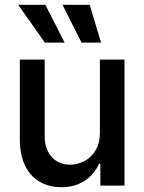

<svg xmlns="http://www.w3.org/2000/svg" viewBox="-20 -781 607 808"><path d="M400.4 -530.3H503.9V0H402.3V-91.8H396.5Q377.4 -47.4 336.4 -20.3Q295.4 6.8 238.3 6.8Q186.5 6.8 147 -16.1Q107.4 -39.1 85.4 -84Q63.5 -128.9 63.5 -193.4V-530.3H168V-206.1Q168 -170.4 181.6 -143.6Q195.3 -116.7 219.5 -102.3Q243.7 -87.9 275.4 -87.9Q305.7 -87.9 334.5 -102.8Q363.3 -117.7 381.8 -147.7Q400.4 -177.7 400.4 -220.7ZM56.6 -760.7H170.9L252 -601.6H168.9ZM243.2 -760.7H357.4L405.3 -601.6H323.2Z"/></svg>

Font: Pretendard Medium
Style: Regular
Weight: 500
Designer: Base glyphs from Inter by Rasmus Andersson; Hangeul glyphs from Noto Sans CJK(Source Han Sans) by Jang Soo-young and Kan
Foundry: Kil Hyung-jin
Version: Version 1.309